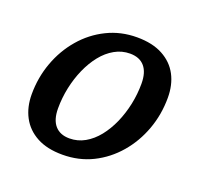

<svg xmlns="http://www.w3.org/2000/svg" viewBox="-97 -610 756 727"><g transform="rotate(20 281.5 -247.0)"><path d="M338.5 -503.5Q400.5 -503.5 442.2 -481Q484 -458.5 504.8 -419.2Q525.5 -380 525.5 -328Q525.5 -260.5 503.2 -199.5Q481 -138.5 440.2 -91Q399.5 -43.5 344.5 -16.2Q289.5 11 223.5 11Q161.5 11 120 -11.5Q78.5 -34 57.5 -73.5Q36.5 -113 36.5 -164.5Q36.5 -232 58.8 -293Q81 -354 121.8 -401.5Q162.5 -449 217.8 -476.2Q273 -503.5 338.5 -503.5ZM227.5 -56Q260.5 -56 289.2 -72.2Q318 -88.5 340.8 -117Q363.5 -145.5 379.8 -182.2Q396 -219 404.8 -260.5Q413.5 -302 413.5 -344Q413.5 -389.5 393.2 -413Q373 -436.5 334.5 -436.5Q301.5 -436.5 272.8 -420.2Q244 -404 221.2 -375.5Q198.5 -347 182.2 -310.2Q166 -273.5 157.2 -232Q148.5 -190.5 148.5 -148.5Q148.5 -103 169 -79.5Q189.5 -56 227.5 -56Z"/></g></svg>

Font: Newsreader 9pt Medium
Style: Italic
Weight: 500
Italic angle: -17°
Designer: Hugues Gentile
Foundry: Production Type
Version: Version 1.003